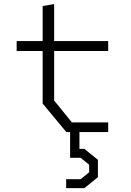

<svg xmlns="http://www.w3.org/2000/svg" viewBox="-20 -666 660 968"><path d="M314.5 0H333.5V129.5H386.5L429.5 164.5V202.5L386.5 237.5H313.5V282.5H405.5L473.5 227.5V139.5L405 84.5H380.5V0H525.5V-49H342.5L253 -159V-409H525.5V-459H253V-645.5L195 -635.5V-459H64V-409H195V-144Z"/></svg>

Font: Monaspace Krypton ExtraLight
Style: Regular
Weight: 200
Designer: Riley Cran & the Lettermatic Team
Foundry: Lettermatic
Version: Version 1.101 (Monaspace Krypton)